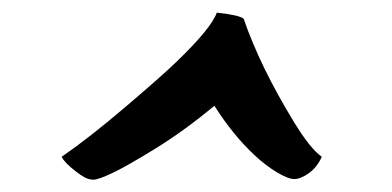

<svg xmlns="http://www.w3.org/2000/svg" viewBox="-20 -446 626 307"><path d="M100.6 -172.4Q83 -186 78.6 -195.3Q122.6 -225.6 180.2 -274.7Q237.8 -323.7 262.2 -347.2Q317.9 -400.9 326.7 -425.8Q362.8 -421.9 369.6 -416Q396 -339.4 449.7 -251.5Q476.1 -208 494.6 -195.3Q486.8 -178.2 473.6 -168.9Q460.4 -159.7 450.7 -159.7Q440.9 -159.7 422.9 -170.4Q404.8 -181.2 386.7 -198.2Q352.5 -230 322.8 -276.9Q275.9 -237.8 229.7 -209.2Q183.6 -180.7 160.4 -169.7Q137.2 -158.7 129.6 -158.7Q122.1 -158.7 115 -162.6Q107.9 -166.5 100.6 -172.4Z"/></svg>

Font: Molle
Style: Regular
Weight: 400
Italic angle: -22°
Designer: Elena Albertoni
Foundry: Elena Albertoni
Version: Version 1.001; ttfautohint (v0.92) -l 12 -r 12 -G 200 -x 10 